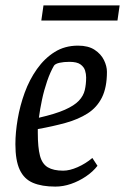

<svg xmlns="http://www.w3.org/2000/svg" viewBox="-20 -682 463 711"><path d="M185 9Q135 9 102 -5Q69 -19 53 -53.5Q37 -88 37 -148Q37 -191 45.5 -241Q54 -291 71.5 -339Q89 -387 117 -426.5Q145 -466 182.5 -489.5Q220 -513 269 -513Q307 -513 330.5 -497.5Q354 -482 365 -459.5Q376 -437 376 -416Q376 -358 357.5 -321Q339 -284 304.5 -262Q270 -240 223 -227Q176 -214 120 -204V-190Q120 -136 128 -105.5Q136 -75 157 -62.5Q178 -50 214 -50Q238 -50 267.5 -63Q297 -76 322 -97L341 -68Q324 -46 298 -28.5Q272 -11 243 -1Q214 9 185 9ZM124 -246Q185 -260 220 -275.5Q255 -291 272 -309Q289 -327 294 -348.5Q299 -370 299 -395Q299 -408 295 -421Q291 -434 278 -443.5Q265 -453 237 -453Q216 -453 200.5 -449.5Q185 -446 180 -439Q166 -415 154.5 -381.5Q143 -348 135.5 -312.5Q128 -277 124 -246ZM133 -606 141 -662H423L415 -606Z"/></svg>

Font: Faustina
Style: Italic
Weight: 400
Italic angle: -8°
Designer: Alfonso Garcia
Foundry: http://www.omnibus-type.com
Version: Version 1.200